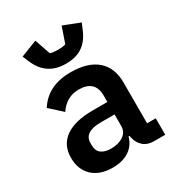

<svg xmlns="http://www.w3.org/2000/svg" viewBox="-186 -885 929 1011"><g transform="rotate(-30 278.5 -379.5)"><path d="M263.2 -585Q148.9 -585 103 -685.1L83 -731.9L183.1 -771L215.8 -675.8Q230.5 -669.9 263.2 -669.9Q295.4 -669.9 310.1 -675.8L342.8 -771L442.9 -731.9L422.9 -685.1Q400.4 -635.7 361.8 -610.4Q323.2 -585 263.2 -585ZM204.1 12.2Q125 12.2 81.1 -29.5Q37.1 -71.3 37.1 -142.1Q37.1 -220.7 95 -261.2Q152.8 -301.8 261.2 -301.8H350.1V-340.8Q350.1 -434.1 251 -434.1Q176.8 -434.1 131.8 -367.2L58.1 -434.1Q121.1 -534.2 259.8 -534.2Q364.3 -534.2 419.7 -486.1Q475.1 -438 475.1 -348.1V-100.1H527.8V0H458Q420.4 0 395.8 -21.5Q371.1 -43 363.8 -79.1L361.8 -88.9H356Q342.8 -40 302.7 -13.9Q262.7 12.2 204.1 12.2ZM245.1 -79.1Q291 -79.1 320.6 -99.4Q350.1 -119.6 350.1 -155.8V-226.1H267.1Q165 -226.1 165 -160.2V-143.1Q165 -111.8 186 -95.5Q207 -79.1 245.1 -79.1Z"/></g></svg>

Font: Anuphan SemiBold
Style: Bold
Weight: 600
Designer: Mike Abbink, Paul van der Laan, Pieter van Rosmalen, Mint Tantisuwanna
Foundry: Bold Monday; Cadson Demak
Version: Version 3.002;hotconv 1.0.109;makeotfexe 2.5.65596